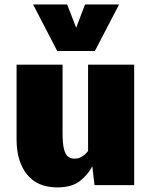

<svg xmlns="http://www.w3.org/2000/svg" viewBox="-20 -812 667 842"><path d="M231 9.8Q143.6 9.8 98.1 -47.4Q52.7 -104.5 52.7 -200.2V-528.3H254.4V-228.5Q254.4 -182.1 260.7 -157.7Q267.1 -133.3 278.8 -124.8Q290.5 -116.2 307.1 -116.2Q320.3 -116.2 330.8 -120.8Q341.3 -125.5 350.3 -133.1Q359.4 -140.6 366.2 -149.9V-528.3H568.4V0H394.5L384.8 -83Q367.2 -47.4 331.3 -18.8Q295.4 9.8 231 9.8ZM231 -588.4 125 -792.5H274.4L314 -690.4L353 -792.5H502.4L396 -588.4Z"/></svg>

Font: Comme Black
Style: Regular
Weight: 900
Version: Version 1.000;gftools[0.9.27]